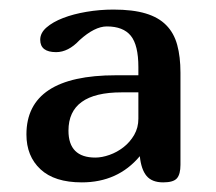

<svg xmlns="http://www.w3.org/2000/svg" viewBox="-20 -729 452 401"><path d="M320.8 -348.1Q297.4 -348.1 286.1 -361.6Q274.9 -375 272 -402.8Q226.1 -348.1 150.9 -348.1Q93.8 -348.1 64.5 -375.5Q35.2 -402.8 35.2 -448.2Q35.2 -571.8 222.2 -571.8H269V-588.9Q269 -634.8 253.2 -654.3Q237.3 -673.8 203.1 -673.8Q177.7 -673.8 146 -645Q122.6 -620.1 97.2 -620.1Q64 -620.1 64 -646Q64 -660.2 77.1 -671.6Q90.3 -683.1 111.8 -691.4Q133.3 -699.7 160.6 -704.3Q188 -709 216.8 -709Q257.3 -709 284.2 -700.9Q311 -692.9 327.1 -676.5Q343.3 -660.2 350.1 -635.3Q356.9 -610.4 356.9 -577.1V-384.8Q356.9 -365.2 349.6 -356.7Q342.3 -348.1 320.8 -348.1ZM269 -536.1H233.9Q123 -536.1 123 -456.1Q123 -399.9 179.2 -399.9Q192.9 -399.9 208.7 -405.5Q224.6 -411.1 238 -421.6Q251.5 -432.1 260.3 -447.3Q269 -462.4 269 -481Z"/></svg>

Font: Marmelad
Style: Regular
Weight: 400
Designer: Manvel Shmavonyan
Foundry: Cyreal (www.cyreal.org)
Version: Version 1.000